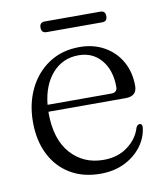

<svg xmlns="http://www.w3.org/2000/svg" viewBox="-70 -631 604 701"><g transform="rotate(-10 231.5 -280.5)"><path d="M427 -283.5Q427 -245.5 385 -245.5H99Q98.5 -244 98.5 -242Q98.5 -143.5 145.5 -90.5Q192.5 -37.5 267 -37.5Q320.5 -37.5 357.2 -65.2Q394 -93 405.5 -133Q411 -143.5 418.5 -143.5Q428.5 -143.5 428 -130Q424 -92 400 -60Q376 -28 337 -8.8Q298 10.5 247.5 10.5Q183 10.5 135.5 -18Q88 -46.5 62.2 -98Q36.5 -149.5 36.5 -218Q36.5 -286 63 -340.5Q89.5 -395 137.8 -426.8Q186 -458.5 251 -458.5Q302.5 -458.5 342.2 -436.2Q382 -414 404.5 -374.5Q427 -335 427 -283.5ZM242.5 -429.5Q183.5 -429.5 145.2 -386.2Q107 -343 100 -271H336Q358.5 -271 358.5 -291.5Q358.5 -353.5 326.8 -391.5Q295 -429.5 242.5 -429.5ZM123.5 -553Q123.5 -572.5 142.5 -572.5H349Q367.5 -572.5 367.5 -553Q367.5 -533 349 -533H142.5Q123.5 -533 123.5 -553Z"/></g></svg>

Font: Fraunces 72pt Soft Light
Style: Regular
Weight: 300
Version: Version 1.000;[b76b70a41]